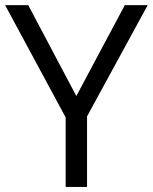

<svg xmlns="http://www.w3.org/2000/svg" viewBox="-20 -734 600 754"><path d="M279.8 -356.9 470.2 -713.9H560.1L321.8 -276.9V0H237.8V-272.9L0 -713.9H90.8Z"/></svg>

Font: f01136030
Style: Regular
Weight: 400
Foundry: Ascender Corporation
Version: Version 1.10